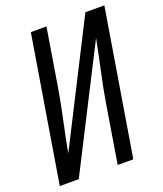

<svg xmlns="http://www.w3.org/2000/svg" viewBox="-136 -824 773 913"><g transform="rotate(-20 250.5 -367.5)"><path d="M8 0 129 -735H208L160 -441Q147 -364 130 -286.5Q113 -209 99 -132L405 -735H501L380 0H301L349 -294Q362 -371 379 -448.5Q396 -526 411 -603L104 0Z"/></g></svg>

Font: Iosevka Fixed
Style: Italic
Weight: 400
Italic angle: -9°
Monospace: yes
Designer: Belleve Invis
Foundry: Belleve Invis
Version: Version 33.2.4